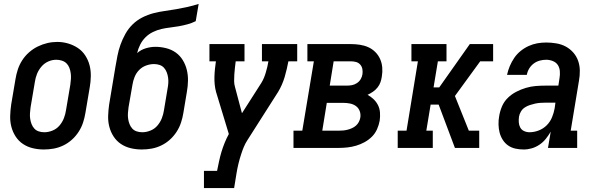

<svg xmlns="http://www.w3.org/2000/svg" viewBox="-20 -755 3040 980"><path d="M204 8Q175 8 147.5 1.5Q120 -5 97.5 -20Q75 -35 60 -58Q45 -81 38 -108Q31 -135 32 -164Q33 -193 37 -221L59 -351Q63 -376 71 -400.5Q79 -425 93.5 -447.5Q108 -470 128.5 -488Q149 -506 172.5 -517.5Q196 -529 221 -535Q246 -541 272 -541Q301 -541 328 -533Q355 -525 377.5 -510Q400 -495 415 -472Q430 -449 437 -422.5Q444 -396 443.5 -366.5Q443 -337 438 -309L416 -179Q412 -154 404 -129.5Q396 -105 381.5 -82.5Q367 -60 347 -42Q327 -24 303 -12.5Q279 -1 254 3.5Q229 8 204 8ZM206 -80Q227 -80 248 -88.5Q269 -97 283.5 -114Q298 -131 306 -151.5Q314 -172 317 -193L339 -323Q341 -338 342 -352.5Q343 -367 341 -381.5Q339 -396 334 -409Q329 -422 319.5 -431.5Q310 -441 296 -445.5Q282 -450 267 -450Q246 -450 226 -441Q206 -432 191.5 -415Q177 -398 169 -378Q161 -358 158 -337L136 -207Q134 -192 133 -177.5Q132 -163 134 -149Q136 -135 141 -122Q146 -109 155 -99Q164 -89 177.5 -84.5Q191 -80 206 -80Z M704 8Q675 8 647.5 1.5Q620 -5 597.5 -20Q575 -35 560 -58Q545 -81 538 -108Q531 -135 532 -164Q533 -193 537 -221L555 -329Q559 -350 562 -371Q565 -392 569 -413Q574 -442 579.5 -470.5Q585 -499 595 -527Q605 -555 620 -582Q635 -609 657 -630.5Q679 -652 706.5 -666Q734 -680 763 -687.5Q792 -695 821 -699Q850 -703 879 -708Q908 -713 937 -719.5Q966 -726 994 -735L979 -647Q959 -637 937 -631Q915 -625 892.5 -621Q870 -617 848 -614.5Q826 -612 804 -607Q782 -602 760.5 -591.5Q739 -581 722.5 -564.5Q706 -548 695.5 -527Q685 -506 680 -484Q699 -501 724 -508.5Q749 -516 773 -516Q801 -516 828.5 -509Q856 -502 877.5 -486.5Q899 -471 913 -448Q927 -425 933.5 -398.5Q940 -372 939.5 -343.5Q939 -315 934 -287L916 -179Q912 -154 904 -129.5Q896 -105 881.5 -82.5Q867 -60 847 -42Q827 -24 803 -12.5Q779 -1 754 3.5Q729 8 704 8ZM706 -80Q727 -80 748 -88.5Q769 -97 783.5 -114Q798 -131 806 -151.5Q814 -172 817 -193L835 -301Q838 -316 839 -330.5Q840 -345 838 -359Q836 -373 831 -386Q826 -399 817 -409Q808 -419 794.5 -423.5Q781 -428 766 -428Q746 -428 725.5 -420.5Q705 -413 690 -397.5Q675 -382 667 -362Q659 -342 656 -322L636 -207Q634 -192 633 -177.5Q632 -163 634 -149Q636 -135 641 -122Q646 -109 655 -99Q664 -89 677.5 -84.5Q691 -80 706 -80Z M1021 205V117H1088Q1093 93 1098 69Q1103 45 1110 21.5Q1117 -2 1126.5 -25.5Q1136 -49 1148 -71L1083 -285Q1078 -303 1076 -322.5Q1074 -342 1074.5 -362Q1075 -382 1077 -402Q1079 -422 1082 -442H1049V-530H1228V-442H1183Q1181 -425 1179 -408.5Q1177 -392 1176 -375Q1175 -358 1175 -341.5Q1175 -325 1180 -309L1215 -177L1314 -332Q1322 -345 1327.5 -358.5Q1333 -372 1337 -386Q1341 -400 1344.5 -414Q1348 -428 1350 -442H1317V-530H1497V-442H1452Q1448 -422 1443.5 -402Q1439 -382 1433 -362Q1427 -342 1418.5 -322.5Q1410 -303 1399 -285L1243 -40Q1232 -23 1224.5 -5Q1217 13 1211 32Q1203 56 1197 81Q1191 106 1187 131L1175 205Z M1478 0V-88H1523L1582 -442H1549V-530H1771Q1794 -530 1817 -526.5Q1840 -523 1860 -514Q1880 -505 1895.5 -489.5Q1911 -474 1920 -454Q1929 -434 1931 -411Q1933 -388 1929 -365Q1927 -350 1922 -335.5Q1917 -321 1907 -308.5Q1897 -296 1884 -287Q1871 -278 1856 -271Q1873 -262 1887 -248.5Q1901 -235 1909.5 -218Q1918 -201 1919.5 -180.5Q1921 -160 1918 -139Q1914 -117 1904.5 -95.5Q1895 -74 1878.5 -57.5Q1862 -41 1841 -29.5Q1820 -18 1798 -11.5Q1776 -5 1753.5 -2.5Q1731 0 1709 0ZM1663 -318H1751Q1764 -318 1777 -320.5Q1790 -323 1802 -331Q1814 -339 1821 -351Q1828 -363 1830 -376Q1832 -390 1829.5 -403Q1827 -416 1818.5 -425.5Q1810 -435 1797.5 -438.5Q1785 -442 1771 -442H1683ZM1625 -88H1709Q1720 -88 1731.5 -89Q1743 -90 1754.5 -93Q1766 -96 1777 -101Q1788 -106 1797 -114Q1806 -122 1811.5 -132.5Q1817 -143 1819 -154Q1822 -172 1816 -188Q1810 -204 1797 -213.5Q1784 -223 1767 -226.5Q1750 -230 1732 -230H1648Z M2010 0V-88H2055L2113 -442H2080V-530H2259V-442H2215L2193 -309H2222L2378 -530H2497V-442H2431L2302 -265L2373 -88H2426V0H2302L2219 -221H2178L2156 -88H2189V0Z M2653 8Q2653 8 2653 8Q2653 8 2653 8Q2631 8 2610.5 3.5Q2590 -1 2573.5 -12.5Q2557 -24 2546 -41.5Q2535 -59 2530 -78.5Q2525 -98 2524.5 -120Q2524 -142 2528 -163Q2532 -188 2542.5 -212.5Q2553 -237 2572 -255.5Q2591 -274 2615 -286.5Q2639 -299 2664.5 -306.5Q2690 -314 2715 -316Q2740 -318 2765 -318H2830L2836 -357Q2839 -374 2837.5 -392Q2836 -410 2827 -423.5Q2818 -437 2801.5 -443.5Q2785 -450 2768 -450Q2751 -450 2734.5 -445.5Q2718 -441 2704 -430.5Q2690 -420 2681 -405Q2672 -390 2669 -373H2568Q2573 -396 2582 -417.5Q2591 -439 2604.5 -459Q2618 -479 2637 -494.5Q2656 -510 2678 -520Q2700 -530 2722.5 -534Q2745 -538 2768 -538Q2794 -538 2820 -533.5Q2846 -529 2867.5 -517.5Q2889 -506 2905.5 -487.5Q2922 -469 2930.5 -445.5Q2939 -422 2939.5 -395.5Q2940 -369 2935 -342L2893 -88H2926V0H2777L2791 -83Q2780 -64 2766 -46.5Q2752 -29 2733.5 -16.5Q2715 -4 2694.5 2Q2674 8 2653 8ZM2683 -80Q2706 -80 2729.5 -89Q2753 -98 2770.5 -115.5Q2788 -133 2797.5 -156Q2807 -179 2811 -202L2815 -231H2765Q2751 -231 2737.5 -230Q2724 -229 2710.5 -226Q2697 -223 2683.5 -218.5Q2670 -214 2658 -206Q2646 -198 2638.5 -185Q2631 -172 2629 -159Q2627 -145 2628 -130.5Q2629 -116 2635.5 -104Q2642 -92 2655 -86Q2668 -80 2683 -80Z"/></svg>

Font: Iosevka Curly Slab SmBdObl
Style: Regular
Weight: 600
Italic angle: -9°
Monospace: yes
Designer: Belleve Invis
Foundry: Belleve Invis
Version: Version 11.0.0; ttfautohint (v1.8.3)